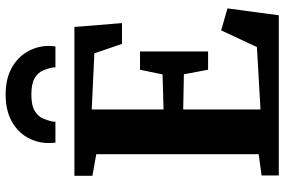

<svg xmlns="http://www.w3.org/2000/svg" viewBox="-188 -846 1033 698"><g transform="rotate(-90 329.0 -496.5)"><path d="M118 -73V-663.5L39.5 -677.5V-743H580.5L594.5 -570H519L484.5 -670.5L280.5 -680V-419L408 -422.5L425 -504.5H491.5V-257H425L408.5 -345L280.5 -347.5V-66.5L507.5 -79.5L568 -209.5L648 -186.5L623 0H40.5V-62.5ZM335 -993Q392 -993 431.2 -971.2Q470.5 -949.5 491 -913.5Q511.5 -877.5 511.5 -836Q511.5 -829.5 511 -823.5Q510.5 -817.5 509.5 -812H433.5Q433.5 -814 433.5 -817.8Q433.5 -821.5 432.5 -825Q429.5 -840.5 422 -857.8Q414.5 -875 394.8 -887.2Q375 -899.5 335 -899.5Q295 -899.5 275 -887.2Q255 -875 247.8 -857.5Q240.5 -840 237 -825Q236.5 -821.5 236.2 -817.8Q236 -814 236 -812H160Q159.5 -817.5 159 -823.8Q158.5 -830 158.5 -836.5Q158.5 -878 178.8 -914Q199 -950 238.5 -971.5Q278 -993 335 -993Z"/></g></svg>

Font: Merriweather 20pt ExtraBold
Style: Regular
Weight: 800
Version: Version 2.100